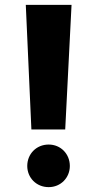

<svg xmlns="http://www.w3.org/2000/svg" viewBox="-20 -760 401 789"><path d="M248 -228 274 -740H86L109 -228ZM180 9C230 9 267 -30 267 -78C267 -127 230 -166 180 -166C129 -166 92 -127 92 -78C92 -30 129 9 180 9Z"/></svg>

Font: Be Vietnam Pro ExtraBold
Style: Regular
Weight: 800
Designer: Lam Bao, Tony Le, Vietanh Nguyen
Foundry: Yellow Type Foundry
Version: Version 1.002